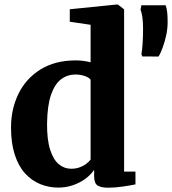

<svg xmlns="http://www.w3.org/2000/svg" viewBox="-20 -840 780 871"><path d="M245 11Q201 11 162 -5Q123 -21 93.2 -54Q63.5 -87 46.8 -138.8Q30 -190.5 30 -261.5Q30 -345 63.5 -414Q97 -483 163 -524.5Q229 -566 324 -566Q342.5 -566 360 -563.5Q377.5 -561 391 -557.5V-727.5L296.5 -741.5V-798L509 -819.5H515L543 -797.5V-61.5H594.5V-3.5Q573 1 537.8 6.2Q502.5 11.5 470.5 11.5Q439.5 11.5 423.2 1.8Q407 -8 407 -41.5V-69.5Q391.5 -46.5 366.2 -28.2Q341 -10 309.8 0.5Q278.5 11 245 11ZM302.5 -74.5Q324 -74.5 341.2 -80.8Q358.5 -87 371.2 -96.8Q384 -106.5 391 -116V-478.5Q384.5 -488 364.8 -495Q345 -502 322 -502Q286 -502 257.2 -480.5Q228.5 -459 211.5 -410Q194.5 -361 193.5 -279Q193 -206 207.5 -160.8Q222 -115.5 246.8 -95Q271.5 -74.5 302.5 -74.5ZM699.5 -583.5 625.5 -584 621.5 -593.5Q625 -613 627 -643.2Q629 -673.5 629 -710Q629 -738.5 626 -760.8Q623 -783 617.5 -796.5L621.5 -816H731.5Q736 -804 738.2 -786.5Q740.5 -769 740.5 -739.5Q740.5 -710 733.8 -679.2Q727 -648.5 717.5 -623Q708 -597.5 699.5 -583.5Z"/></svg>

Font: Merriweather 28pt ExtraBold
Style: Regular
Weight: 800
Version: Version 2.100